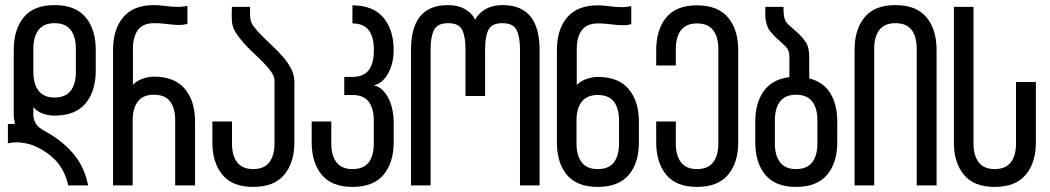

<svg xmlns="http://www.w3.org/2000/svg" viewBox="-20 -728 4122 754"><path d="M278 -536V-446C278 -414 271.2 -389.2 257.5 -371.5C243.8 -353.8 222.7 -345 194 -345C166 -345 145.2 -353.8 131.5 -371.5C117.8 -389.2 111 -414 111 -446V-536C111 -568 117.8 -592.8 131.5 -610.5C145.2 -628.2 166 -637 194 -637C222.7 -637 243.8 -628.2 257.5 -610.5C271.2 -592.8 278 -568 278 -536ZM194 -708C140 -708 99.8 -692.2 73.5 -660.5C47.2 -628.8 34 -586 34 -532V-277C34 -271 34.5 -265.2 35.5 -259.5C36.5 -253.8 37.7 -248 39 -242C35.7 -242 32.7 -241.8 30 -241.5C27.3 -241.2 24.3 -241 21 -241H11V-165C15.7 -166.3 21.7 -167.3 29 -168C33.7 -168.7 38.7 -169 44 -169H53C61.7 -168.3 70.5 -167.2 79.5 -165.5C88.5 -163.8 97 -161.7 105 -159C142.3 -144.3 173.2 -124.3 197.5 -99C221.8 -73.7 238.7 -40.7 248 0H326C322 -20.7 316 -40.5 308 -59.5C300 -78.5 289.2 -97 275.5 -115C261.8 -133 245 -150.3 225 -167C205 -183.7 181 -199.7 153 -215C139.7 -221.7 129.3 -230.3 122 -241C114.7 -251.7 111 -263.7 111 -277V-307C121 -295.7 133.3 -287.3 148 -282C162.7 -276.7 178 -274 194 -274C248.7 -274 289.3 -290 316 -322C342.7 -354 356 -396.7 356 -450V-532C356 -586 342.7 -628.8 316 -660.5C289.3 -692.2 248.7 -708 194 -708Z M424 0H501V-255C501 -287 507.8 -311.8 521.5 -329.5C535.2 -347.2 556 -356 584 -356C613.3 -356 634.7 -347.2 648 -329.5C661.3 -311.8 668 -287 668 -255V0H746V-251C746 -304.3 732.7 -347 706 -379C679.3 -411 638.7 -427 584 -427C570.7 -427 556.2 -424.3 540.5 -419C524.8 -413.7 512 -405.7 502 -395V-536C502 -568 508.7 -592.8 522 -610.5C535.3 -628.2 556.3 -637 585 -637C599 -637 611.7 -636.3 623 -635C634.3 -633.7 645.2 -632.5 655.5 -631.5C665.8 -630.5 676 -630 686 -630C696 -630 706 -631.3 716 -634V-705C704 -702.3 692.7 -701 682 -701C670.7 -701 659.5 -701.5 648.5 -702.5C637.5 -703.5 626.8 -704.7 616.5 -706C606.2 -707.3 595.7 -708 585 -708C531 -708 490.7 -692.2 464 -660.5C437.3 -628.8 424 -586 424 -532Z M962 -701H891C890.3 -693.7 890 -684 890 -672C890 -659.3 890.3 -649.3 891 -642C892.3 -627.3 897.5 -613 906.5 -599C915.5 -585 926.2 -571.2 938.5 -557.5C950.8 -543.8 964 -530.5 978 -517.5C992 -504.5 1005 -491.8 1017 -479.5C1029 -467.2 1038.8 -455.3 1046.5 -444C1054.2 -432.7 1058 -421.7 1058 -411V-165C1058 -133 1051.2 -108.2 1037.5 -90.5C1023.8 -72.8 1002.7 -64 974 -64C946 -64 925.2 -72.8 911.5 -90.5C897.8 -108.2 891 -133 891 -165V-251H814V-169C814 -115.7 827.2 -73.2 853.5 -41.5C879.8 -9.8 920 6 974 6C1028.7 6 1069.3 -9.8 1096 -41.5C1122.7 -73.2 1136 -115.7 1136 -169V-407C1136 -424.3 1131.8 -441.2 1123.5 -457.5C1115.2 -473.8 1104.7 -489.3 1092 -504C1079.3 -518.7 1065.7 -532.8 1051 -546.5L1010 -586C997.3 -598.7 986.5 -610.8 977.5 -622.5C968.5 -634.2 963.7 -645.7 963 -657C962.3 -663 962 -669.7 962 -677Z M1448 -393C1460.7 -395.7 1471.8 -401.5 1481.5 -410.5C1491.2 -419.5 1499.3 -430.3 1506 -443C1512.7 -455.7 1517.7 -469.7 1521 -485C1524.3 -500.3 1526 -515.7 1526 -531C1526 -584.3 1512.5 -627 1485.5 -659C1458.5 -691 1418 -707 1364 -707V-636C1393.3 -636 1414.7 -627.2 1428 -609.5C1441.3 -591.8 1448 -567 1448 -535V-527C1448 -495 1441.3 -470.2 1428 -452.5C1414.7 -434.8 1393.3 -426 1364 -426H1332V-355H1364C1393.3 -355 1414.7 -346.2 1428 -328.5C1441.3 -310.8 1448 -286 1448 -254V-165C1448 -133 1441.3 -108.2 1428 -90.5C1414.7 -72.8 1393.3 -64 1364 -64C1336 -64 1315.2 -72.8 1301.5 -90.5C1287.8 -108.2 1281 -133 1281 -165V-251H1204V-169C1204 -115.7 1217.2 -73.2 1243.5 -41.5C1269.8 -9.8 1310 6 1364 6C1418.7 6 1459.3 -9.8 1486 -41.5C1512.7 -73.2 1526 -115.7 1526 -169V-250C1526 -265.3 1524.3 -281 1521 -297C1517.7 -313 1512.7 -327.7 1506 -341C1499.3 -354.3 1491.2 -365.7 1481.5 -375C1471.8 -384.3 1460.7 -390.3 1448 -393Z M1953 -708C1927.7 -708 1905.8 -702.8 1887.5 -692.5C1869.2 -682.2 1855.3 -668.3 1846 -651C1837.3 -668.3 1823.8 -682.2 1805.5 -692.5C1787.2 -702.8 1765.3 -708 1740 -708C1713.3 -708 1690.7 -703.8 1672 -695.5C1653.3 -687.2 1638.3 -675.3 1627 -660C1615.7 -644.7 1607.3 -626.2 1602 -604.5C1596.7 -582.8 1594 -558.7 1594 -532V0H1671V-536C1671 -568 1675.5 -592.8 1684.5 -610.5C1693.5 -628.2 1712 -637 1740 -637C1768 -637 1786.3 -628.2 1795 -610.5C1803.7 -592.8 1808 -568 1808 -536V-351H1885V-536C1885 -568 1889.3 -592.8 1898 -610.5C1906.7 -628.2 1925 -637 1953 -637C1981 -637 1999.5 -628.2 2008.5 -610.5C2017.5 -592.8 2022 -568 2022 -536V0H2099V-532C2099 -558.7 2096.3 -582.8 2091 -604.5C2085.7 -626.2 2077.3 -644.7 2066 -660C2054.7 -675.3 2039.7 -687.2 2021 -695.5C2002.3 -703.8 1979.7 -708 1953 -708Z M2411 -254V-165C2411 -133 2404.3 -108.2 2391 -90.5C2377.7 -72.8 2356.3 -64 2327 -64C2299 -64 2278.2 -72.8 2264.5 -90.5C2250.8 -108.2 2244 -133 2244 -165V-254C2244 -286 2250.8 -310.8 2264.5 -328.5C2278.2 -346.2 2299 -355 2327 -355C2356.3 -355 2377.7 -346.2 2391 -328.5C2404.3 -310.8 2411 -286 2411 -254ZM2327 -426C2313.7 -426 2299.2 -423.3 2283.5 -418C2267.8 -412.7 2255 -404.7 2245 -394V-535C2245 -567 2251.7 -591.8 2265 -609.5C2278.3 -627.2 2299.3 -636 2328 -636C2342 -636 2354.7 -635.3 2366 -634C2377.3 -632.7 2388.2 -631.5 2398.5 -630.5C2408.8 -629.5 2419 -629 2429 -629C2439 -629 2449 -630.3 2459 -633V-704C2447 -701.3 2435.7 -700 2425 -700C2413.7 -700 2402.5 -700.5 2391.5 -701.5C2380.5 -702.5 2369.8 -703.7 2359.5 -705C2349.2 -706.3 2338.7 -707 2328 -707C2274 -707 2233.7 -691.2 2207 -659.5C2180.3 -627.8 2167 -585 2167 -531V-169C2167 -115 2180.2 -72.3 2206.5 -41C2232.8 -9.7 2273 6 2327 6C2381.7 6 2422.3 -9.7 2449 -41C2475.7 -72.3 2489 -115 2489 -169V-250C2489 -303.3 2475.7 -346 2449 -378C2422.3 -410 2381.7 -426 2327 -426Z M2717 -707C2663 -707 2622.8 -691.2 2596.5 -659.5C2570.2 -627.8 2557 -585 2557 -531V-471H2634V-535C2634 -567 2640.8 -591.8 2654.5 -609.5C2668.2 -627.2 2689 -636 2717 -636C2745.7 -636 2766.8 -627.2 2780.5 -609.5C2794.2 -591.8 2801 -567 2801 -535V-165C2801 -133 2794.2 -108.2 2780.5 -90.5C2766.8 -72.8 2745.7 -64 2717 -64C2689 -64 2668.2 -72.8 2654.5 -90.5C2640.8 -108.2 2634 -133 2634 -165V-251H2557V-169C2557 -115.7 2570.2 -73.2 2596.5 -41.5C2622.8 -9.8 2663 6 2717 6C2771.7 6 2812.3 -9.8 2839 -41.5C2865.7 -73.2 2879 -115.7 2879 -169V-531C2879 -585 2865.7 -627.8 2839 -659.5C2812.3 -691.2 2771.7 -707 2717 -707Z M3190 -255V-165C3190 -133 3183.2 -108.2 3169.5 -90.5C3155.8 -72.8 3134.7 -64 3106 -64C3078 -64 3057.2 -72.8 3043.5 -90.5C3029.8 -108.2 3023 -133 3023 -165V-255C3023 -287 3029.8 -311.8 3043.5 -329.5C3057.2 -347.2 3078 -356 3106 -356C3134.7 -356 3155.8 -347.2 3169.5 -329.5C3183.2 -311.8 3190 -287 3190 -255ZM3158 -420V-503C3158 -529.7 3153 -550.2 3143 -564.5C3133 -578.8 3122 -591.2 3110 -601.5L3076 -631.5C3065.3 -641.2 3059.3 -654.3 3058 -671C3057.3 -677 3057 -681.3 3057 -684V-701H2986C2985.3 -693.7 2985 -686 2985 -678C2985 -670.7 2985.3 -663.3 2986 -656C2988.7 -634 2995 -616.8 3005 -604.5C3015 -592.2 3025.5 -581.3 3036.5 -572C3047.5 -562.7 3057.5 -553.3 3066.5 -544C3075.5 -534.7 3080 -522.3 3080 -507V-425C3035.3 -419.7 3001.8 -401.5 2979.5 -370.5C2957.2 -339.5 2946 -299.7 2946 -251V-169C2946 -115.7 2959.2 -73.2 2985.5 -41.5C3011.8 -9.8 3052 6 3106 6C3160.7 6 3201.3 -9.8 3228 -41.5C3254.7 -73.2 3268 -115.7 3268 -169V-251C3268 -295 3259 -331.8 3241 -361.5C3223 -391.2 3195.3 -410.7 3158 -420Z M3336 0H3413V-536C3413 -568 3419.8 -592.8 3433.5 -610.5C3447.2 -628.2 3468 -637 3496 -637C3525.3 -637 3546.7 -628.2 3560 -610.5C3573.3 -592.8 3580 -568 3580 -536V0H3658V-532C3658 -586 3644.7 -628.8 3618 -660.5C3591.3 -692.2 3550.7 -708 3496 -708C3442 -708 3401.8 -692.2 3375.5 -660.5C3349.2 -628.8 3336 -586 3336 -532Z M4048 -406H3970V-165C3970 -133 3963.2 -108.2 3949.5 -90.5C3935.8 -72.8 3914.7 -64 3886 -64C3858 -64 3837.2 -72.8 3823.5 -90.5C3809.8 -108.2 3803 -133 3803 -165V-701H3726V-169C3726 -115.7 3739.2 -73.2 3765.5 -41.5C3791.8 -9.8 3832 6 3886 6C3940.7 6 3981.3 -9.8 4008 -41.5C4034.7 -73.2 4048 -115.7 4048 -169Z"/></svg>

Font: Bebas Neue Regular two
Style: Regular2
Weight: 400
Designer: Ryoichi Tsunekawa & LGV (GE)
Foundry: Free Software Foundation, Inc.
Version: Version 1.003 August 13, 2016